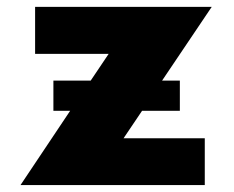

<svg xmlns="http://www.w3.org/2000/svg" viewBox="-20 -533 673 553"><path d="M39.1 0 182.1 -213.9H133.8V-300.8H241.2L293 -377.9H81.1V-513.2H589.8L446.8 -300.8H498V-213.9H389.2L335.9 -134.8H569.8V0Z"/></svg>

Font: Hussar Preview
Style: Bold
Weight: 700
Foundry: Cannot Into Space Fonts, PlusOne Fonts
Version: Version 2.29RC2 "Millennial"